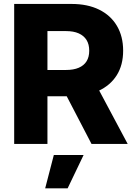

<svg xmlns="http://www.w3.org/2000/svg" viewBox="-20 -748 701 998"><path d="M53.7 0V-727.5H352.1Q435.1 -727.5 495.1 -698Q555.2 -668.5 587.6 -613.8Q620.1 -559.1 620.1 -484.4Q620.1 -409.7 586.7 -356.7Q553.2 -303.7 491.7 -275.6Q430.2 -247.6 345.2 -247.6H157.7V-384.3H323.7Q362.3 -384.3 389.2 -395.8Q416 -407.2 429.9 -429.4Q443.8 -451.7 443.8 -484.4Q443.8 -517.6 429.9 -540Q416 -562.5 389.2 -574.5Q362.3 -586.4 323.2 -586.4H226.6V0ZM455.6 0 283.2 -331.5H466.8L643.6 0ZM214.8 231 259.8 57.6H414.6L331.5 231Z"/></svg>

Font: Inter 20pt ExtraBold
Style: Regular
Weight: 800
Version: Version 4.001;git-66647c0bb